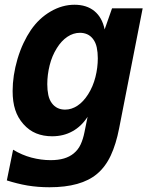

<svg xmlns="http://www.w3.org/2000/svg" viewBox="-20 -582 642 809"><path d="M188.5 207Q140.1 207 95.7 199.7Q73.2 195.8 51.8 190.4Q30.3 185.1 8.8 178.2L35.2 48.8Q72.3 71.3 112.3 82Q132.8 87.4 153.1 90.1Q173.3 92.8 193.4 92.8Q225.6 92.8 249.5 85.7Q273.4 78.6 290.5 64.5Q309.6 48.8 319.8 26.6Q330.1 4.4 335.9 -24.9L349.1 -89.8Q322.8 -49.3 285.2 -28.8Q247.6 -7.8 199.7 -7.8Q162.6 -7.8 132.6 -20Q102.5 -32.2 78.6 -59.1Q55.2 -85.4 44.2 -119.1Q33.2 -152.8 33.2 -198.7Q33.2 -230.5 38.3 -264.6Q43.5 -298.8 53.7 -333.5Q64.9 -370.6 79.1 -400.6Q93.3 -430.7 109.9 -455.1Q144.5 -505.4 193.4 -533.7Q242.2 -562 293.9 -562Q345.2 -562 377.9 -535.2Q410.6 -508.3 420.9 -458L452.1 -546.9H581.1L481.9 -41Q469.2 24.9 446.8 73Q424.3 121.1 388.7 150.9Q321.8 207 188.5 207ZM254.4 -120.1Q281.2 -120.1 306.2 -136.5Q331.1 -152.8 351.6 -185.1Q372.1 -217.8 382.1 -257.3Q392.1 -296.9 392.1 -336.4Q392.1 -361.3 387.7 -382.1Q383.3 -402.8 372.1 -417.5Q361.3 -431.6 347.2 -437.7Q333 -443.8 316.9 -443.8Q289.1 -443.8 263.9 -427Q238.8 -410.2 219.7 -379.4Q199.2 -347.2 189.2 -306.9Q179.2 -266.6 179.2 -227.1Q179.2 -202.1 183.6 -181.6Q188 -161.1 198.7 -147Q218.8 -120.1 254.4 -120.1Z"/></svg>

Font: Hack
Style: Bold Italic
Weight: 700
Italic angle: -11°
Monospace: yes
Designer: Christopher Simpkins
Foundry: Christopher Simpkins
Version: Version 2.017; ttfautohint (v1.4.1) -l 4 -r 80 -G 350 -x 0 -